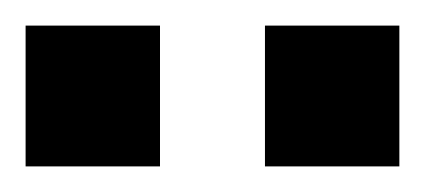

<svg xmlns="http://www.w3.org/2000/svg" viewBox="-20 -740 332 150"><path d="M0 -610H105V-720H0ZM187 -610H292V-720H187Z"/></svg>

Font: Aspekta 500
Style: Regular
Weight: 500
Designer: Ivo Dolenc
Version: Version 2.100